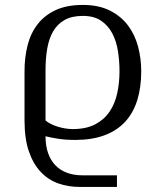

<svg xmlns="http://www.w3.org/2000/svg" viewBox="-20 -549 644 768"><path d="M447.8 198.7H298.3Q253.4 198.7 213.6 184.8Q173.8 170.9 143.6 139.4Q113.3 107.9 95.7 57.1Q78.1 6.3 78.1 -67.4V-264.2Q78.1 -320.3 90.6 -368.7Q103 -417 130.9 -452.6Q158.7 -488.3 203.1 -508.8Q247.6 -529.3 311.5 -529.3Q375 -529.3 419.4 -506.8Q463.9 -484.4 491.7 -447.5Q519.5 -410.6 532.2 -362.8Q544.9 -314.9 544.9 -264.2Q544.9 -198.7 528.8 -147.5Q512.7 -96.2 479.7 -61Q446.8 -25.9 397.2 -7.6Q347.7 10.7 281.2 10.7Q242.2 10.7 213.1 6.1Q184.1 1.5 162.1 -3.9Q162.1 34.2 172.4 63.5Q182.6 92.8 201.9 112.5Q221.2 132.3 248.5 142.3Q275.9 152.3 310.1 152.3H447.8ZM162.1 -67.4Q169.9 -60.1 182.4 -53.7Q194.8 -47.4 209.5 -42.7Q224.1 -38.1 240 -35.4Q255.9 -32.7 270.5 -32.7Q324.2 -32.7 360.1 -51.3Q396 -69.8 417.7 -101.6Q439.5 -133.3 448.7 -175.3Q458 -217.3 458 -264.2Q458 -305.2 451.7 -345Q445.3 -384.8 429 -415.8Q412.6 -446.8 384.3 -466.1Q356 -485.4 311.5 -485.4Q267.1 -485.4 238.3 -469Q209.5 -452.6 192.6 -423.6Q175.8 -394.5 168.9 -354.7Q162.1 -314.9 162.1 -268.1Z"/></svg>

Font: Arian Grqi
Style: Regular
Weight: 400
Designer: Ruben Hakobyan (Tarumian)
Foundry: Ruben Hakobyan (Tarumian)
Version: Version 1.003